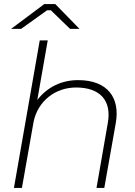

<svg xmlns="http://www.w3.org/2000/svg" viewBox="-20 -917 659 937"><path d="M48 0H87L144 -323C165 -424 250 -490 351 -490C469 -490 526 -426 506 -316L451 0H489L545 -316C567 -440 505 -526 361 -526C281 -526 210 -492 162 -429L213 -720H174ZM368 -776 250 -897H196L34 -776H83L210 -867H228L322 -776Z"/></svg>

Font: Fixel Display 20240404 ExLight
Style: Italic
Weight: 200
Italic angle: -10°
Designer: AlfaBravo + MacPaw
Foundry: Kyrylo Tkachov, Marchela Mozhyna, Serhii Makarenko, Maria Weinstein, Zakhar Kryvoshyya
Version: Version 1.211;Glyphs 3.2 (3225)